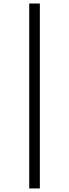

<svg xmlns="http://www.w3.org/2000/svg" viewBox="-20 -816 394 1094"><path d="M146.5 257.8V-795.9H207V257.8Z"/></svg>

Font: BabelStone Ogham
Style: Italic
Weight: 400
Italic angle: -30°
Designer: Andrew West
Foundry: BabelStone
Version: Version 2.02 March 14, 2022